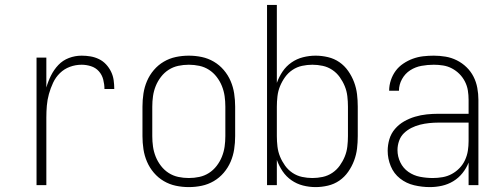

<svg xmlns="http://www.w3.org/2000/svg" viewBox="-20 -755 2040 783"><path d="M129 0V-520H169V-398Q176 -423 188 -447Q200 -471 218 -490Q236 -509 261 -518.5Q286 -528 313 -528Q331 -528 349 -525Q367 -522 383.5 -514Q400 -506 412.5 -492.5Q425 -479 433 -462.5Q441 -446 443.5 -428Q446 -410 446 -392H406Q406 -411 401 -430.5Q396 -450 383 -464.5Q370 -479 351 -485Q332 -491 313 -491Q288 -491 265 -482.5Q242 -474 224.5 -457Q207 -440 196.5 -417.5Q186 -395 179.5 -371.5Q173 -348 171 -324Q169 -300 169 -276V0Z M750 8Q723 8 697 2.5Q671 -3 648 -16.5Q625 -30 607.5 -50.5Q590 -71 579.5 -95.5Q569 -120 565 -146.5Q561 -173 561 -200V-320Q561 -347 565 -373.5Q569 -400 579.5 -424.5Q590 -449 607.5 -469.5Q625 -490 648 -503.5Q671 -517 697 -522.5Q723 -528 750 -528Q777 -528 803 -522.5Q829 -517 852 -503.5Q875 -490 892.5 -469.5Q910 -449 920.5 -424.5Q931 -400 935 -373.5Q939 -347 939 -320V-200Q939 -173 935 -146.5Q931 -120 920.5 -95.5Q910 -71 892.5 -50.5Q875 -30 852 -16.5Q829 -3 803 2.5Q777 8 750 8ZM750 -29Q772 -29 793 -33.5Q814 -38 832 -49.5Q850 -61 863.5 -78.5Q877 -96 885 -116Q893 -136 896 -157Q899 -178 899 -200V-320Q899 -342 896 -363Q893 -384 885 -404Q877 -424 863.5 -441.5Q850 -459 832 -470.5Q814 -482 793 -486.5Q772 -491 750 -491Q728 -491 707 -486.5Q686 -482 668 -470.5Q650 -459 636.5 -441.5Q623 -424 615 -404Q607 -384 604 -363Q601 -342 601 -320V-200Q601 -178 604 -157Q607 -136 615 -116Q623 -96 636.5 -78.5Q650 -61 668 -49.5Q686 -38 707 -33.5Q728 -29 750 -29Z M1267 8Q1241 8 1215.5 1.5Q1190 -5 1168.5 -20Q1147 -35 1132.5 -56.5Q1118 -78 1109 -103V0H1069V-735H1109V-417Q1118 -442 1132.5 -463.5Q1147 -485 1168.5 -500Q1190 -515 1215.5 -521.5Q1241 -528 1267 -528Q1292 -528 1317.5 -522Q1343 -516 1364 -501.5Q1385 -487 1400 -465.5Q1415 -444 1424 -420Q1433 -396 1436 -371Q1439 -346 1439 -320V-200Q1439 -174 1436 -149Q1433 -124 1424 -100Q1415 -76 1400 -54.5Q1385 -33 1364 -18.5Q1343 -4 1317.5 2Q1292 8 1267 8ZM1254 -29Q1275 -29 1296 -33.5Q1317 -38 1335 -50Q1353 -62 1365.5 -79.5Q1378 -97 1386 -116.5Q1394 -136 1396.5 -157.5Q1399 -179 1399 -200V-320Q1399 -341 1396.5 -362.5Q1394 -384 1386 -403.5Q1378 -423 1365.5 -440.5Q1353 -458 1335 -470Q1317 -482 1296 -486.5Q1275 -491 1254 -491Q1233 -491 1212 -486.5Q1191 -482 1173 -470Q1155 -458 1142.5 -440.5Q1130 -423 1122 -403.5Q1114 -384 1111.5 -362.5Q1109 -341 1109 -320V-200Q1109 -179 1111.5 -157.5Q1114 -136 1122 -116.5Q1130 -97 1142.5 -79.5Q1155 -62 1173 -50Q1191 -38 1212 -33.5Q1233 -29 1254 -29Z M1733 8Q1701 8 1669 0.5Q1637 -7 1611.5 -27Q1586 -47 1573.5 -77.5Q1561 -108 1561 -140Q1561 -164 1568 -187.5Q1575 -211 1591 -229.5Q1607 -248 1628 -260Q1649 -272 1672.5 -279Q1696 -286 1720 -288.5Q1744 -291 1768 -291H1891V-348Q1891 -367 1888 -386Q1885 -405 1876 -422.5Q1867 -440 1853.5 -453.5Q1840 -467 1823 -476Q1806 -485 1787 -488Q1768 -491 1749 -491Q1724 -491 1699 -486.5Q1674 -482 1653 -468.5Q1632 -455 1619.5 -432.5Q1607 -410 1607 -385H1567Q1567 -407 1574 -428Q1581 -449 1593.5 -466Q1606 -483 1624.5 -495.5Q1643 -508 1663.5 -515.5Q1684 -523 1705.5 -525.5Q1727 -528 1749 -528Q1773 -528 1797 -524Q1821 -520 1843 -509Q1865 -498 1882.5 -481Q1900 -464 1911 -442.5Q1922 -421 1926.5 -396.5Q1931 -372 1931 -348V0H1891V-92Q1882 -69 1866 -49Q1850 -29 1828.5 -16Q1807 -3 1782.5 2.5Q1758 8 1733 8ZM1745 -29Q1765 -29 1785 -32.5Q1805 -36 1822.5 -45.5Q1840 -55 1854 -69.5Q1868 -84 1876.5 -102.5Q1885 -121 1888 -140.5Q1891 -160 1891 -180V-255H1768Q1749 -255 1730 -253Q1711 -251 1693 -246.5Q1675 -242 1658 -233.5Q1641 -225 1627.5 -212Q1614 -199 1607.5 -180.5Q1601 -162 1601 -143Q1601 -117 1612.5 -93Q1624 -69 1645.5 -54Q1667 -39 1693 -34Q1719 -29 1745 -29Z"/></svg>

Font: Iosevka Extralight
Style: Regular
Weight: 200
Monospace: yes
Designer: Belleve Invis
Foundry: Belleve Invis
Version: Version 32.0.1; ttfautohint (v1.8.4)